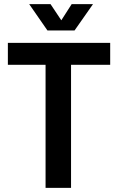

<svg xmlns="http://www.w3.org/2000/svg" viewBox="-20 -907 587 927"><path d="M200 0H323V-594H512V-700H18V-594H200ZM121 -887 209 -760H340L429 -887H326L276 -809L224 -887Z"/></svg>

Font: Vanilla Cream
Style: Bold
Weight: 700
Designer: Jeremy Tribby, Jinavaṁso
Foundry: Tribby Type
Version: Version 1.422;Glyphs 3.1.2 (3151)